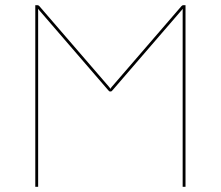

<svg xmlns="http://www.w3.org/2000/svg" viewBox="-20 -720 851 740"><path d="M695 -700V0H684V-668Q684 -672 684 -676.8Q684 -681.5 684.5 -686L414 -372.5Q410.5 -367.5 407 -367.5H404Q400.5 -367.5 397 -372.5L126.5 -686Q127 -681.5 127 -676.8Q127 -672 127 -668V0H116V-700H125Q128.5 -700 132 -696L400 -385.5Q402.5 -383 403.5 -381Q404.5 -379 405.5 -377.5Q406.5 -379 407.5 -381Q408.5 -383 411 -385.5L679 -696Q682.5 -700 686 -700Z"/></svg>

Font: Lato 2
Style: Regular
Weight: 100
Designer: Lukasz Dziedzic with Adam Twardoch and Botio Nikoltchev
Foundry: tyPoland Lukasz Dziedzic
Version: Version 2.015; 2015-08-06; http://www.latofonts.com/